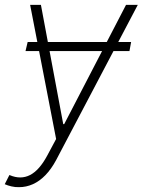

<svg xmlns="http://www.w3.org/2000/svg" viewBox="-41 -566 587 790"><path d="M498.5 -393.1 491.7 -356H64L72.8 -393.1ZM37.6 204.1Q21.5 204.6 6.1 200.9Q-9.3 197.3 -21.5 191.9L-2.4 154.3L-0.5 154.8Q44.4 173.8 82.8 154.1Q121.1 134.3 153.3 74.2L189.9 5.9L83 -545.9H127.4L219.2 -55.2H223.1L477.5 -545.9H525.9L189.9 92.8Q169.9 129.9 145.8 154.8Q121.6 179.7 94.2 191.9Q66.9 204.1 37.6 204.1Z"/></svg>

Font: Inter Tight ExtraLight
Style: Italic
Weight: 250
Italic angle: -9.39999°
Designer: Rasmus Andersson
Foundry: rsms
Version: Version 3.004